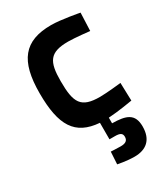

<svg xmlns="http://www.w3.org/2000/svg" viewBox="-184 -597 804 917"><g transform="rotate(-30 218.0 -139.0)"><path d="M387 127C387 56 345 42 268 41V10C323 7 402 -7 402 -7L399 -106C399 -106 320 -97 282 -97C177 -97 156 -136 156 -256C156 -364 179 -402 281 -402C319 -402 398 -393 398 -393L402 -492C402 -492 304 -511 250 -511C101 -511 40 -435 40 -256C40 -78 88 0 219 10V101H249C276 101 289 107 289 127C289 148 276 157 249 157C229 157 195 155 195 155L191 223C191 223 239 233 282 233C346 233 387 200 387 127Z"/></g></svg>

Font: TitilliumText22L
Style: 800 wt
Weight: 800
Designer: Campivisivi
Foundry: Campivisivi
Version: 1.000